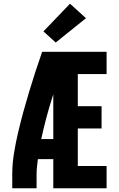

<svg xmlns="http://www.w3.org/2000/svg" viewBox="-20 -1014 640 1034"><path d="M46 0V-74Q46 -130 55 -186.5Q64 -243 77 -298.5Q90 -354 105 -409Q120 -464 136.5 -518.5Q153 -573 170.5 -627Q188 -681 207 -735H267V-718L331 -699Q294 -592 260 -484Q226 -376 202 -265H267V-157H184Q181 -136 179 -115Q177 -94 177 -74V0ZM267 0V-735H554V-615H399V-442H527V-322H399V-120H554V0ZM280 -785 214 -845 357 -994 443 -916Z"/></svg>

Font: Iosevka Curly Heavy Extended
Style: Regular
Weight: 900
Width: 7
Monospace: yes
Designer: Belleve Invis
Foundry: Belleve Invis
Version: Version 11.1.0; ttfautohint (v1.8.3)